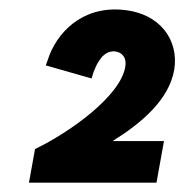

<svg xmlns="http://www.w3.org/2000/svg" viewBox="-20 -725 395 411"><path d="M55 -406 42 -334H315L331 -423H221C282 -461 342 -511 353 -576C363 -638 324 -697 242 -704C155 -712 100 -654 82 -596L78 -585L176 -557L180 -570C188 -591 201 -617 226 -615C242 -613 252 -601 248 -581C237 -519 130 -442 55 -406Z"/></svg>

Font: Fixel Display 20240404
Style: Bold Italic
Weight: 700
Italic angle: -10°
Designer: AlfaBravo + MacPaw
Foundry: Kyrylo Tkachov, Marchela Mozhyna, Serhii Makarenko, Maria Weinstein, Zakhar Kryvoshyya
Version: Version 1.211;Glyphs 3.2 (3225)